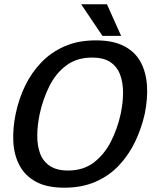

<svg xmlns="http://www.w3.org/2000/svg" viewBox="-20 -864 711 894"><path d="M280 10Q198 10 147 -18Q96 -46 70.5 -94.5Q45 -143 42 -205Q39 -267 53 -334Q67 -402 96.5 -463.5Q126 -525 172 -573Q218 -621 281 -648.5Q344 -676 426 -676Q508 -676 559.5 -648.5Q611 -621 636 -573Q661 -525 664.5 -463.5Q668 -402 654 -334Q639 -267 609.5 -205Q580 -143 534.5 -94.5Q489 -46 425.5 -18Q362 10 280 10ZM297 -70Q368 -70 417 -107.5Q466 -145 496.5 -205Q527 -265 542 -334Q553 -386 553 -433Q553 -480 539 -517Q525 -554 493.5 -575Q462 -596 409 -596Q338 -596 289 -559.5Q240 -523 210 -463Q180 -403 165 -334Q154 -282 153.5 -234.5Q153 -187 166.5 -150Q180 -113 212 -91.5Q244 -70 297 -70ZM358 -844H478L544 -697H457Z"/></svg>

Font: Epunda Sans Medium
Style: Italic
Weight: 500
Italic angle: -12.0243°
Designer: Simon Atzbach
Foundry: typofactur
Version: Version 2.204; ttfautohint (v1.8.4.7-5d5b)